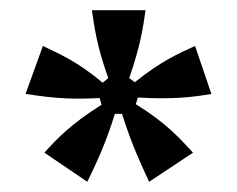

<svg xmlns="http://www.w3.org/2000/svg" viewBox="-20 -783 465 376"><path d="M67 -484 151 -427C169 -464 187 -502 205 -560H219C237 -502 255 -464 272 -427L358 -484C332 -512 307 -541 246 -579L250 -592C321 -588 358 -593 394 -599L362 -693C329 -678 295 -663 244 -622L233 -630C255 -693 260 -728 265 -763H160C165 -728 170 -692 192 -630L181 -621C131 -663 97 -677 64 -693L30 -599C67 -594 103 -587 175 -591L179 -578C119 -540 93 -513 67 -484Z"/></svg>

Font: Swile Sans
Style: Bold
Weight: 700
Designer: Lord
Foundry: Lord
Version: Version 1.477;FEAKit 1.0